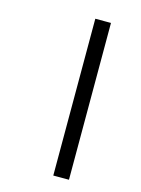

<svg xmlns="http://www.w3.org/2000/svg" viewBox="-103 -710 563 769"><g transform="rotate(15 179.0 -325.0)"><path d="M195.1 0V-650.2H260.1V0H195.1Z"/></g></svg>

Font: Lohit Gurmukhi
Style: Regular
Weight: 400
Version: Version 2.91.2